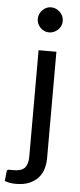

<svg xmlns="http://www.w3.org/2000/svg" viewBox="-86 -720 383 922"><g transform="rotate(5 106.0 -258.5)"><path d="M0 0ZM166 -477.5V34.7Q166 63.5 158.2 88.4Q150.4 113.3 133.5 131.6Q116.7 149.9 90.6 160.6Q64.5 171.4 27.8 171.4Q12.2 171.4 -0.7 169.2Q-13.7 167 -26.9 162.1L-22 116.2Q-21.5 111.8 -19.8 109.6Q-18.1 107.4 -14.4 106.9Q-10.7 106.4 -4.6 106.7Q1.5 106.9 10.7 106.9Q47.9 106.9 64 89.8Q80.1 72.8 80.1 34.7V-477.5ZM183.6 -627Q183.6 -614.7 178.7 -603.8Q173.8 -592.8 165.3 -584.7Q156.7 -576.7 145.8 -571.8Q134.8 -566.9 122.6 -566.9Q110.4 -566.9 99.6 -571.8Q88.9 -576.7 80.8 -584.7Q72.8 -592.8 67.9 -603.8Q63 -614.7 63 -627Q63 -639.6 67.9 -650.6Q72.8 -661.6 80.8 -669.9Q88.9 -678.2 99.6 -683.1Q110.4 -688 122.6 -688Q134.8 -688 145.8 -683.1Q156.7 -678.2 165.3 -669.9Q173.8 -661.6 178.7 -650.6Q183.6 -639.6 183.6 -627Z"/></g></svg>

Font: Carlito
Style: Regular
Weight: 400
Designer: Lukasz Dziedzic
Foundry: tyPoland Lukasz Dziedzic
Version: Version 1.103; Beta1; all basic design good, some composites